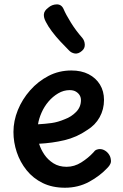

<svg xmlns="http://www.w3.org/2000/svg" viewBox="-20 -878 575 899"><path d="M284 1Q225 1 180 -21Q135 -43 104.5 -81Q74 -119 58.5 -165.5Q43 -212 43 -260Q43 -312 63.5 -362.5Q84 -413 121 -455Q158 -497 207 -522.5Q256 -548 314 -548Q361 -548 395 -530.5Q429 -513 448 -482Q467 -451 467 -410Q467 -366 446.5 -329Q426 -292 388 -269Q339 -235 281.5 -221.5Q224 -208 163 -205Q171 -179 187.5 -154.5Q204 -130 230 -113.5Q256 -97 292 -97Q328 -97 360.5 -117.5Q393 -138 417 -164Q424 -174 432 -177Q440 -180 447 -180Q460 -180 471.5 -173Q483 -166 490.5 -154.5Q498 -143 499 -130Q501 -120 496.5 -110.5Q492 -101 485 -94Q448 -54 397 -26.5Q346 1 284 1ZM158 -296Q193 -298 222 -302Q251 -306 284 -320Q314 -331 336.5 -354Q359 -377 359 -409Q359 -422 353 -432Q347 -442 335.5 -449Q324 -456 306 -456Q278 -456 252.5 -441Q227 -426 207 -402.5Q187 -379 174.5 -350.5Q162 -322 158 -296ZM364 -640Q347 -625 330.5 -627.5Q314 -630 303 -642Q284 -661 262.5 -684Q241 -707 223 -731Q205 -755 195 -775Q184 -795 185.5 -811.5Q187 -828 206 -842Q223 -857 245.5 -857.5Q268 -858 278 -835Q288 -811 311.5 -773Q335 -735 365 -701Q376 -688 377 -670Q378 -652 364 -640Z"/></svg>

Font: Playpen Sans Medium
Style: Regular
Weight: 500
Designer: Laura Meseguer, Veronika Burian, José Scaglione
Foundry: TypeTogether
Version: Version 1.001